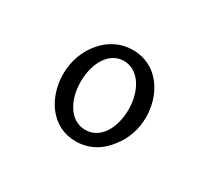

<svg xmlns="http://www.w3.org/2000/svg" viewBox="-70 -666 539 495"><g transform="rotate(30 199.5 -419.0)"><path d="M193 -280C234 -280 266 -300 288 -330C308 -355 320 -388 320 -424C320 -493 278 -558 205 -558C167 -558 136 -541 114 -514C92 -488 79 -453 79 -415C79 -345 121 -280 193 -280ZM200 -318C153 -318 128 -368 128 -420C128 -476 155 -522 198 -522C245 -522 271 -471 271 -420C271 -364 245 -318 200 -318Z"/></g></svg>

Font: Noto Serif Devanagari Condensed
Style: Regular
Weight: 400
Width: 3
Designer: Universal Thirst, Indian Type Foundry and the Monotype Design Team
Foundry: Monotype Imaging Inc.
Version: Version 2.004